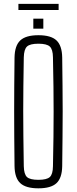

<svg xmlns="http://www.w3.org/2000/svg" viewBox="-20 -992 407 1017"><path d="M183.5 5.5Q117 5.5 87.5 -21.8Q58 -49 57 -112Q56 -196 55.5 -266.5Q55 -337 55 -403Q55 -469 55.5 -538Q56 -607 57 -687Q58 -750.5 87.5 -778Q117 -805.5 183.5 -805.5Q250 -805.5 279.2 -778Q308.5 -750.5 309.5 -687Q310.5 -607 311.2 -538Q312 -469 312 -403Q312 -337 311.2 -266.5Q310.5 -196 309.5 -112Q308.5 -49 279.2 -21.8Q250 5.5 183.5 5.5ZM183.5 -39.5Q227.5 -39.5 243.8 -54.2Q260 -69 260.5 -111.5Q262.5 -198 263.2 -267Q264 -336 264 -399.2Q264 -462.5 263.2 -531.8Q262.5 -601 260.5 -688Q260 -730.5 243.8 -745.5Q227.5 -760.5 183.5 -760.5Q139 -760.5 123 -745.5Q107 -730.5 106 -688Q104.5 -603 103.8 -535.2Q103 -467.5 103 -404Q103 -340.5 103.8 -270.5Q104.5 -200.5 106 -111.5Q107 -69 123 -54.2Q139 -39.5 183.5 -39.5ZM156.5 -840V-893H209.5V-840ZM77.5 -971.5H290.5V-939H77.5Z"/></svg>

Font: Big Shoulders Text ExtraLight
Style: Regular
Weight: 250
Version: Version 2.002